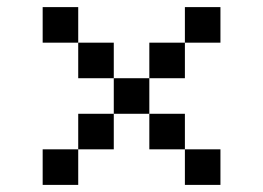

<svg xmlns="http://www.w3.org/2000/svg" viewBox="-20 -520 740 540"><path d="M100 -500V-400H200V-500ZM100 0H200V-100H100ZM200 -100H300V-200H200ZM200 -300H300V-400H200ZM300 -200H400V-300H300ZM400 -100H500V-200H400ZM400 -300H500V-400H400ZM500 0H600V-100H500ZM500 -400H600V-500H500Z"/></svg>

Font: FT88
Style: Regular
Weight: 400
Designer: Ange Degheest & Mandy Elbé
Foundry: Velvetyne Type Foundry
Version: Version 1.000;FEAKit 1.0